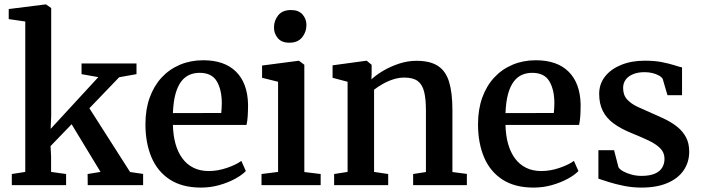

<svg xmlns="http://www.w3.org/2000/svg" viewBox="-20 -839 3182 870"><path d="M33.5 0V-50.5L94.5 -60V-741.5L19.5 -752.5V-798L185.5 -819H188.5L212 -802.5V-314.5L209.5 -255L425.5 -489.5L349.5 -503V-551.5H598.5V-503L520 -489L385 -348.5L569.5 -59.5L628.5 -51V0H377.5L377 -50.5L435.5 -60L304.5 -276L209 -177L211.5 -131V-60L279.5 -50.5V0Z M891 11Q805.5 11 749.5 -25.5Q693.5 -62 666.2 -126.8Q639 -191.5 639 -276Q639 -343 658.2 -396.5Q677.5 -450 712.5 -487.8Q747.5 -525.5 795.8 -545.8Q844 -566 901 -566Q997 -566 1049.2 -514.5Q1101.5 -463 1104 -367Q1104 -336 1102.5 -313.2Q1101 -290.5 1097 -273H763.5Q764.5 -226 775.2 -187.5Q786 -149 806.5 -121.2Q827 -93.5 856.8 -78.8Q886.5 -64 926 -64Q967 -64 1009 -78.5Q1051 -93 1073.5 -110L1094 -64Q1077 -46 1045.2 -28.8Q1013.5 -11.5 973.5 -0.2Q933.5 11 891 11ZM763.5 -326.5 982.5 -327Q983.5 -336.5 984.2 -348.8Q985 -361 985 -371Q985 -432.5 962.2 -470.8Q939.5 -509 884.5 -509Q859.5 -509 838.2 -499.8Q817 -490.5 801 -469.5Q785 -448.5 775.2 -413.5Q765.5 -378.5 763.5 -326.5Z M1165 0V-50.5L1240 -60V-468.5L1167.5 -486.5V-542L1331.5 -563.5H1335L1359 -545.5V-59.5L1433 -50.5V0ZM1290.5 -645.5Q1256.5 -645.5 1239 -666Q1221.5 -686.5 1221.5 -714.5Q1221.5 -746 1240.8 -769.8Q1260 -793.5 1298.5 -793.5H1299.5Q1333 -793.5 1350.8 -773.5Q1368.5 -753.5 1368.5 -725.5Q1368.5 -694 1349 -669.8Q1329.5 -645.5 1291.5 -645.5Z M1555 -60V-468.5L1487 -486.5V-543L1637.5 -563.5H1642L1664 -545.5V-505L1663 -479.5Q1684.5 -499.5 1717.2 -518.8Q1750 -538 1788.8 -550.8Q1827.5 -563.5 1867 -563.5Q1929 -563.5 1964.5 -540.2Q2000 -517 2015 -467.8Q2030 -418.5 2030 -340.5V-59.5L2095.5 -51V0H1852V-50.5L1910 -59.5V-339Q1910 -390.5 1901.8 -423.5Q1893.5 -456.5 1872.5 -472Q1851.5 -487.5 1812 -487.5Q1786.5 -487.5 1761.2 -479.2Q1736 -471 1713.8 -458.2Q1691.5 -445.5 1675 -432.5V-60L1739 -50.5V0H1494V-50.5Z M2398 11Q2312.5 11 2256.5 -25.5Q2200.5 -62 2173.2 -126.8Q2146 -191.5 2146 -276Q2146 -343 2165.2 -396.5Q2184.5 -450 2219.5 -487.8Q2254.5 -525.5 2302.8 -545.8Q2351 -566 2408 -566Q2504 -566 2556.2 -514.5Q2608.5 -463 2611 -367Q2611 -336 2609.5 -313.2Q2608 -290.5 2604 -273H2270.5Q2271.5 -226 2282.2 -187.5Q2293 -149 2313.5 -121.2Q2334 -93.5 2363.8 -78.8Q2393.5 -64 2433 -64Q2474 -64 2516 -78.5Q2558 -93 2580.5 -110L2601 -64Q2584 -46 2552.2 -28.8Q2520.5 -11.5 2480.5 -0.2Q2440.5 11 2398 11ZM2270.5 -326.5 2489.5 -327Q2490.5 -336.5 2491.2 -348.8Q2492 -361 2492 -371Q2492 -432.5 2469.2 -470.8Q2446.5 -509 2391.5 -509Q2366.5 -509 2345.2 -499.8Q2324 -490.5 2308 -469.5Q2292 -448.5 2282.2 -413.5Q2272.5 -378.5 2270.5 -326.5Z M2886.5 11Q2845.5 11 2807.2 3.2Q2769 -4.5 2738.8 -14Q2708.5 -23.5 2691.5 -29.5V-158.5H2762.5L2782.5 -81Q2788 -71.5 2804.2 -62.5Q2820.5 -53.5 2842.2 -47.8Q2864 -42 2886.5 -42Q2923.5 -42 2946.5 -51.8Q2969.5 -61.5 2980.2 -79Q2991 -96.5 2991 -119.5Q2991 -147 2972.5 -166.2Q2954 -185.5 2920 -201.8Q2886 -218 2839 -237Q2792.5 -256 2760.2 -279.8Q2728 -303.5 2711.5 -336.2Q2695 -369 2695 -413.5Q2695 -458.5 2721.5 -492.2Q2748 -526 2794.8 -545Q2841.5 -564 2901.5 -564Q2946.5 -564 2979.2 -557.5Q3012 -551 3034.5 -543.8Q3057 -536.5 3070.5 -533.5V-407.5H3004.5L2983 -481Q2978.5 -489.5 2966.2 -496.5Q2954 -503.5 2937 -507.8Q2920 -512 2900.5 -512Q2871.5 -512 2849.5 -503.2Q2827.5 -494.5 2815.5 -478.5Q2803.5 -462.5 2803.5 -440.5Q2803.5 -408 2821.8 -388.2Q2840 -368.5 2869.5 -354.8Q2899 -341 2931.5 -327Q2963.5 -313.5 2994.2 -298.5Q3025 -283.5 3049.5 -263.8Q3074 -244 3088.5 -216.8Q3103 -189.5 3103 -152Q3103 -104.5 3078.2 -67.8Q3053.5 -31 3005 -10Q2956.5 11 2886.5 11Z"/></svg>

Font: Merriweather 28pt SemiBold
Style: Regular
Weight: 600
Version: Version 2.100